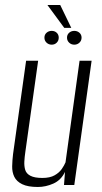

<svg xmlns="http://www.w3.org/2000/svg" viewBox="-20 -737 408 765"><path d="M131 8Q91 8 68.5 -3Q46 -14 37 -32.5Q28 -51 28.5 -74.5Q29 -98 32 -123L84 -495H132L81 -132Q78 -112 77 -93.5Q76 -75 80.5 -60Q85 -45 101.5 -36.5Q118 -28 149 -28Q179 -28 197.5 -38.5Q216 -49 226 -63.5Q236 -78 241 -90L297 -495H345L276 0H235L239 -52Q223 -19 192.5 -5.5Q162 8 131 8ZM186 -559Q174 -559 165.5 -567Q157 -575 157 -587Q157 -599 165.5 -606.5Q174 -614 186 -614Q198 -614 206 -606.5Q214 -599 214 -587Q214 -575 206 -567Q198 -559 186 -559ZM276 -559Q264 -559 255.5 -567Q247 -575 247 -587Q247 -599 255.5 -606.5Q264 -614 276 -614Q288 -614 296.5 -606.5Q305 -599 305 -587Q305 -575 296.5 -567Q288 -559 276 -559ZM236 -626 169 -717H220L264 -626Z"/></svg>

Font: Alumni Sans Thin Light
Style: Italic
Weight: 300
Italic angle: -8°
Version: Version 1.016